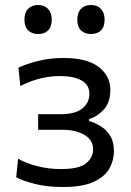

<svg xmlns="http://www.w3.org/2000/svg" viewBox="-20 -740 524 770"><path d="M232 10Q167 10 118.5 -2.8Q70 -15.5 45 -29L52.5 -103.5Q83.5 -85.5 129 -73.8Q174.5 -62 224.5 -62Q298 -62 325.8 -85.5Q353.5 -109 353.5 -141Q353.5 -178.5 318.8 -199Q284 -219.5 231 -219.5H133V-282H222Q282 -282 310.2 -305Q338.5 -328 338.5 -363.5Q338.5 -400.5 306.2 -417.8Q274 -435 220.5 -435Q183 -435 144.2 -426Q105.5 -417 61.5 -395L54 -468.5Q84.5 -483.5 132.5 -495.5Q180.5 -507.5 234 -507.5Q329 -507.5 375.8 -471.5Q422.5 -435.5 422.5 -379.5Q422.5 -329.5 396.5 -301Q370.5 -272.5 337 -262.5V-254.5Q359 -248.5 382.2 -234.8Q405.5 -221 421.2 -196.5Q437 -172 437 -134.5Q437 -97 418.5 -64Q400 -31 355.2 -10.5Q310.5 10 232 10ZM344.5 -603.5Q320 -603.5 305 -618Q290 -632.5 290 -661.5Q290 -689.5 305 -704.8Q320 -720 345.5 -720Q370.5 -720 385 -704.2Q399.5 -688.5 399.5 -661.5Q399.5 -632.5 384.8 -618Q370 -603.5 344.5 -603.5ZM132.5 -603.5Q108 -603.5 93 -618Q78 -632.5 78 -661.5Q78 -689.5 93 -704.8Q108 -720 133.5 -720Q158 -720 172.8 -704.2Q187.5 -688.5 187.5 -661.5Q187.5 -632.5 172.8 -618Q158 -603.5 132.5 -603.5Z"/></svg>

Font: Commissioner
Style: Regular
Weight: 400
Designer: Kostas Bartsokas
Foundry: Kostas Bartsokas
Version: Version 1.000; ttfautohint (v1.8.3)